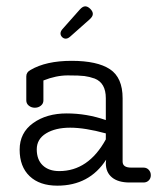

<svg xmlns="http://www.w3.org/2000/svg" viewBox="-20 -576 496 606"><path d="M167 -36Q259 -36 314 -136V-155Q248 -173 201.5 -173Q155 -173 125.5 -155Q96 -137 96 -104.5Q96 -72 115 -54Q134 -36 167 -36ZM433 -47Q443 -47 449.5 -40Q456 -33 456 -23Q456 -13 449.5 -6.5Q443 0 433 0H389Q353 0 333.5 -16Q314 -32 314 -61Q314 -66 315 -72Q262 10 161 10Q105 10 73.5 -20Q42 -50 42 -103.5Q42 -157 84.5 -187.5Q127 -218 190.5 -218Q254 -218 314 -197V-266Q314 -314 279 -328Q262 -334 246.5 -336Q231 -338 194 -338Q157 -338 117 -322V-259Q117 -249 109 -242.5Q101 -236 90 -236Q79 -236 71 -242.5Q63 -249 63 -259V-335Q63 -348 76 -355Q125 -384 206 -384Q287 -384 327 -357.5Q367 -331 367 -266V-66Q367 -47 394 -47ZM232 -546Q241 -556 249 -556Q257 -556 265 -548Q273 -540 273 -532Q273 -524 263 -515L201 -460Q194 -454 187.5 -454Q181 -454 176 -459Q171 -464 171 -470.5Q171 -477 177 -484Z"/></svg>

Font: Flamenco
Style: Regular
Weight: 400
Designer: Luciano Vergara
Foundry: Luciano Vergara
Version: Version 1.003